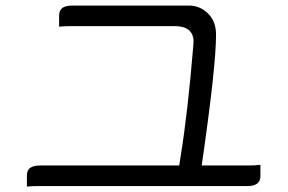

<svg xmlns="http://www.w3.org/2000/svg" viewBox="-20 -692 1040 693"><path d="M919.9 -97.2Q903.8 -94.7 873 -94.7H708Q759.8 -451.7 759.8 -566.4Q759.8 -615.2 730.5 -643.6Q701.2 -671.9 662.1 -671.9H240.2Q213.4 -671.9 202.1 -660.6Q193.4 -651.9 193.4 -635.7V-595.7Q209.5 -597.7 240.2 -597.7H610.4Q647.5 -597.7 664.6 -580.6Q678.7 -566.4 678.7 -542L677.7 -526.9Q657.2 -280.3 631.8 -127L627 -94.7H125Q97.2 -94.7 85.9 -83.5Q77.1 -74.7 77.1 -58.6V-18.6Q93.8 -20.5 125 -20.5H873Q906.2 -20.5 916 -38.6Q919.9 -45.9 919.9 -57.6Z"/></svg>

Font: YuPearl-Light
Style: Light
Weight: 300
Designer: Max Yao
Foundry: Max-Everyday
Version: Version 1.011; ttfautohint (v1.8.3)